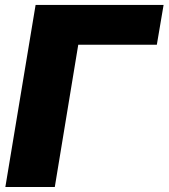

<svg xmlns="http://www.w3.org/2000/svg" viewBox="-20 -747 674 767"><path d="M633.5 -727.3 606.5 -568.2H292.6L198.9 0H1.4L122.2 -727.3Z"/></svg>

Font: Inter P Black
Style: Italic
Weight: 900
Italic angle: -9.40001°
Designer: Rasmus Andersson
Foundry: rsms
Version: Version 3.018;git-588b23468